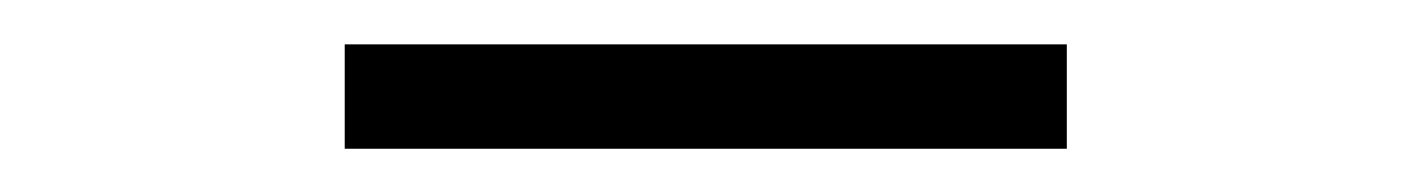

<svg xmlns="http://www.w3.org/2000/svg" viewBox="-20 -731 640 87"><path d="M463.4 -663.6H136.2V-710.9H463.4Z"/></svg>

Font: Roboto Mono Light
Style: Regular
Weight: 300
Designer: Google
Version: Version 2.000985; 2015; ttfautohint (v1.3)